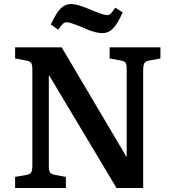

<svg xmlns="http://www.w3.org/2000/svg" viewBox="-20 -936 858 956"><path d="M490.2 -771Q454.6 -771 405.8 -793Q332 -825.2 313 -825.2Q301.8 -825.2 293.5 -817.9Q285.2 -810.5 270 -788.1L232.9 -814Q260.3 -872.6 282.5 -894.3Q304.7 -916 335 -916Q362.8 -916 425.8 -890.1Q493.2 -860.8 512.2 -860.8Q523.4 -860.8 531 -867.9Q538.6 -875 554.2 -897.9L590.8 -874Q564.9 -816.4 542.5 -793.7Q520 -771 490.2 -771ZM55.2 0V-55.2L110.8 -64.9Q130.9 -68.4 136 -78.4Q141.1 -88.4 141.1 -115.2V-588.9Q141.1 -613.3 135.3 -622.3Q129.4 -631.3 108.9 -634.8L55.2 -645V-700.2H287.1L609.9 -154.8L610.8 -158.2V-588.9Q610.8 -613.8 605.7 -622.6Q600.6 -631.3 580.1 -634.8L525.9 -645V-700.2H778.8V-645L724.1 -634.8Q704.1 -631.3 698.5 -620.8Q692.9 -610.4 692.9 -585V0H560.1L225.1 -560.1L223.1 -557.1V-110.8Q223.1 -86.4 228.5 -77.9Q233.9 -69.3 254.9 -64.9L308.1 -55.2V0Z"/></svg>

Font: Literata Book SemiBold
Style: Regular
Weight: 600
Designer: Latin by Veronika Burian and Jose Scaglione. Greek by Irene Vlachou. Cyrillic by Vera Evstafieva
Foundry: TypeTogether
Version: Version 2.003;PS 002.003;hotconv 1.0.88;makeotf.lib2.5.64775